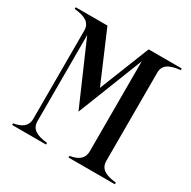

<svg xmlns="http://www.w3.org/2000/svg" viewBox="-156 -852 1000 1005"><g transform="rotate(30 344.0 -350.0)"><path d="M663 -690V-700H463L343 -398L214 -700H22V-690C87 -683 122 -665 122 -616V-84C122 -36 87 -17 42 -10V0H247V-10C182 -17 147 -36 147 -84V-604L308 -234L463 -628V-84C463 -36 428 -17 383 -10V0H663V-10C598 -17 563 -36 563 -84V-616C563 -665 598 -683 663 -690Z"/></g></svg>

Font: Sprat Condesed
Style: Regular
Weight: 400
Width: 3
Designer: Ethan Nakache
Foundry: Collletttivo
Version: Version 2.000;Glyphs 3.2 (3217)